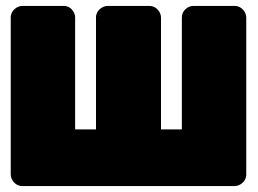

<svg xmlns="http://www.w3.org/2000/svg" viewBox="-20 -586 867 644"><path d="M232 -528C232 -544 218 -566 195 -566H54C38 -566 16 -551 16 -528V0C16 16 31 38 54 38H768C784 38 806 23 806 0V-528C806 -544 791 -566 768 -566H627C611 -566 590 -551 590 -528V-152H520V-528C520 -544 505 -566 482 -566H340C324 -566 302 -551 302 -528V-152H232Z"/></svg>

Font: Asimov Print
Style: E
Weight: 500
Designer: Google
Version: Version 2.000980; 2014